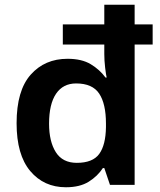

<svg xmlns="http://www.w3.org/2000/svg" viewBox="-20 -780 674 810"><path d="M258 10Q165 10 107.5 -58.5Q50 -127 50 -260Q50 -398 109.5 -465Q169 -532 265 -532Q325 -532 363 -509Q401 -486 425 -453H430Q427 -465 423.5 -495Q420 -525 420 -552V-592H245V-677H420V-760H548V-677H624V-592H548V0H444L420 -71H414Q392 -37 354.5 -13.5Q317 10 258 10ZM304 -93Q371 -93 398.5 -130.5Q426 -168 427 -244V-259Q427 -342 398.5 -385Q370 -428 301 -428Q246 -428 216.5 -384.5Q187 -341 187 -258Q187 -183 215.5 -138Q244 -93 304 -93Z"/></svg>

Font: Noto Sans Meetei Mayek SemiBold
Style: Regular
Weight: 600
Designer: Monotype Design Team and Neelakash Kshetrimayum
Foundry: Monotype Imaging Inc.
Version: Version 2.002; ttfautohint (v1.8.4.7-5d5b)